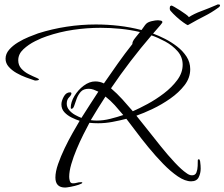

<svg xmlns="http://www.w3.org/2000/svg" viewBox="-20 -725 1009 863"><path d="M273 118Q229 118 229 73Q229 47 241 12.5Q253 -22 270.5 -58.5Q288 -95 306.5 -127.5Q325 -160 338 -182Q322 -187 302.5 -196.5Q283 -206 269.5 -220.5Q256 -235 256 -256Q256 -271 266.5 -290.5Q277 -310 295 -310Q301 -310 301 -305Q301 -298 290.5 -287.5Q280 -277 280 -259Q280 -243 291 -230Q302 -217 317.5 -208.5Q333 -200 346 -195Q365 -225 384 -254.5Q403 -284 422 -313Q412 -318 401 -322Q390 -326 379 -326Q355 -326 343 -312.5Q331 -299 324.5 -281Q318 -263 313.5 -249.5Q309 -236 301 -236Q298 -236 298 -241Q298 -266 314.5 -293.5Q331 -321 356.5 -340Q382 -359 408 -359Q429 -359 447 -350Q478 -395 509.5 -439.5Q541 -484 575 -527Q574 -538 588 -555Q602 -572 609 -581Q566 -591 521.5 -595.5Q477 -600 432 -600Q371 -600 309.5 -591Q248 -582 190 -562Q168 -555 138 -540Q108 -525 85 -503.5Q62 -482 62 -454Q62 -432 76 -416.5Q90 -401 110 -391Q130 -381 147 -374Q148 -373 151.5 -371.5Q155 -370 155 -368Q155 -365 149 -364Q143 -363 141 -363Q136 -363 134 -364Q119 -369 97 -377Q75 -385 54 -397Q33 -409 19 -425Q5 -441 5 -461Q5 -483 21 -501.5Q37 -520 61 -534.5Q85 -549 109.5 -559Q134 -569 151 -575Q214 -595 279.5 -605Q345 -615 411 -615Q463 -615 514.5 -609Q566 -603 616 -590Q621 -596 626.5 -604.5Q632 -613 637 -618Q645 -626 662 -630Q679 -634 690 -634Q694 -634 702 -632.5Q710 -631 710 -625Q710 -623 700.5 -611.5Q691 -600 681 -589Q671 -578 668 -574Q693 -565 721.5 -550.5Q750 -536 776 -516Q802 -496 818.5 -470.5Q835 -445 835 -414Q835 -375 809.5 -342Q784 -309 745.5 -282Q707 -255 666 -235.5Q625 -216 593 -205Q611 -183 640.5 -145.5Q670 -108 702.5 -67.5Q735 -27 766 6Q797 39 818 53Q823 57 829.5 60Q836 63 843 63Q858 63 863 50Q868 37 868.5 21Q869 5 869 -4Q869 -9 874 -9Q878 -9 879.5 0Q881 9 881.5 19Q882 29 882 33Q882 54 873 72Q864 90 839 90Q812 90 779.5 68Q747 46 713 11Q679 -24 647 -63Q615 -102 589.5 -136.5Q564 -171 548 -191Q517 -183 485 -177Q453 -171 421 -171Q411 -171 401.5 -171.5Q392 -172 382 -173Q370 -151 354.5 -120Q339 -89 324.5 -54.5Q310 -20 300.5 12.5Q291 45 291 70Q291 79 294 89Q297 99 308 99Q317 99 325.5 96.5Q334 94 342 94Q343 94 346.5 94Q350 94 350 96Q350 100 333.5 105.5Q317 111 298 114.5Q279 118 273 118ZM577 -225Q605 -237 643 -257.5Q681 -278 717 -305.5Q753 -333 777 -365.5Q801 -398 801 -434Q801 -469 778 -495Q755 -521 722.5 -538.5Q690 -556 661 -566Q612 -509 566.5 -449.5Q521 -390 479 -328Q506 -305 530 -278.5Q554 -252 577 -225ZM415 -183Q444 -183 476 -191Q508 -199 534 -208Q515 -231 496 -252Q477 -273 454 -291Q437 -265 420.5 -238.5Q404 -212 388 -185Q395 -184 401.5 -183.5Q408 -183 415 -183ZM824 -612Q820 -613 805 -623.5Q790 -634 773.5 -649Q757 -664 746 -677Q743 -681 743 -687Q743 -696 746 -698Q749 -700 751 -700Q753 -700 764.5 -693.5Q776 -687 790 -678Q804 -669 815.5 -660.5Q827 -652 829 -648Q852 -663 884.5 -675Q917 -687 954 -703Q957 -705 959.5 -705Q962 -705 963 -705Q969 -705 969 -701Q969 -695 959 -689Q930 -668 900 -653Q870 -638 828 -614Z"/></svg>

Font: Bonheur Royale
Style: Regular
Weight: 400
Designer: Robert E. Leuschke
Foundry: Robert E. Leuschke
Version: Version 1.010; ttfautohint (v1.8.3)